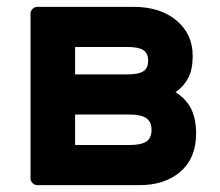

<svg xmlns="http://www.w3.org/2000/svg" viewBox="-20 -540 641 560"><path d="M69 -20V-500Q69 -508 75 -514Q81 -520 89 -520H370Q447 -520 494.5 -480.5Q542 -441 542 -377Q542 -337 529 -312.5Q516 -288 492 -271Q524 -251 538 -221.5Q552 -192 552 -151Q552 -79 506.5 -39.5Q461 0 387 0H89Q81 0 75 -6Q69 -12 69 -20ZM199 -403V-323H351Q384 -323 398 -332Q412 -341 412 -363Q412 -385 398 -394Q384 -403 351 -403ZM357 -117Q391 -117 406.5 -127Q422 -137 422 -161Q422 -185 406.5 -195.5Q391 -206 357 -206H199V-117Z"/></svg>

Font: Hezaedrus Medium
Style: Regular
Weight: 500
Designer: Hubert & Fischer
Foundry: Hubert & Fischer
Version: Version 1.10;September 3, 2019;FontCreator 11.5.0.2425 64-bi